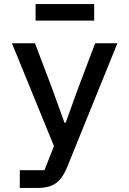

<svg xmlns="http://www.w3.org/2000/svg" viewBox="-20 -730 640 950"><path d="M451 -516H561L311 100Q291 150 258.5 175Q226 200 165 200H78V112H200L247 -7L39 -516H153L235 -300L299 -123H305L369 -300ZM156 -710H446V-628H156Z"/></svg>

Font: IBM Plex Mono Medium
Style: Regular
Weight: 500
Monospace: yes
Designer: Mike Abbink, Paul van der Laan, Pieter van Rosmalen
Foundry: Bold Monday
Version: Version 2.3